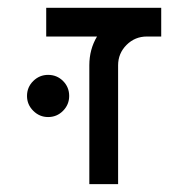

<svg xmlns="http://www.w3.org/2000/svg" viewBox="-20 -469 479 489"><path d="M280.8 -302.7V0H207.5V-302.7Q207.5 -343.3 227.1 -376H97.7V-449.2H390.6V-376H354Q323.7 -376 302.2 -354.5Q280.8 -333 280.8 -302.7ZM102.5 -170.9Q80.6 -170.9 64.7 -186.8Q48.8 -202.6 48.8 -224.6Q48.8 -247.1 64.7 -262.7Q80.6 -278.3 102.5 -278.3Q125 -278.3 140.6 -262.7Q156.2 -247.1 156.2 -224.6Q156.2 -202.6 140.6 -186.8Q125 -170.9 102.5 -170.9Z"/></svg>

Font: Catrinity
Style: Regular
Weight: 400
Designer: Alexander Lange
Foundry: High-Logic / Made with FontCreator
Version: Version 2.090;May 20, 2024;FontCreator 15.0.0.2974 64-bit